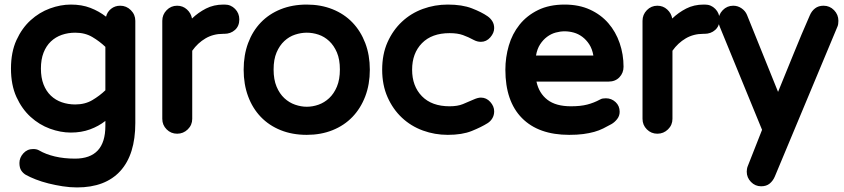

<svg xmlns="http://www.w3.org/2000/svg" viewBox="-20 -560 3692 840"><path d="M28 -260Q28 -332 52 -384.5Q76 -437 114 -471.5Q152 -506 198.5 -523Q245 -540 290 -540Q338 -540 375.5 -525.5Q413 -511 444 -487Q449 -508 466 -521.5Q483 -535 506 -535Q533 -535 552.5 -515.5Q572 -496 572 -469V-22Q572 116 506.5 188Q441 260 317 260Q286 260 254 255Q222 250 192 242.5Q162 235 136.5 225Q111 215 93 205Q81 198 73 186Q65 174 65 153Q65 130 82 111Q99 92 125 92Q141 92 151 98Q180 115 220 124.5Q260 134 308 134Q441 134 441 -9V-31Q412 -8 374 6Q336 20 290 20Q245 20 198.5 3Q152 -14 114 -48.5Q76 -83 52 -135.5Q28 -188 28 -260ZM309 -103Q352 -103 384 -122Q416 -141 441 -165V-355Q416 -379 384 -398Q352 -417 309 -417Q278 -417 250.5 -407.5Q223 -398 202.5 -378.5Q182 -359 170.5 -329.5Q159 -300 159 -260Q159 -220 170.5 -190.5Q182 -161 202.5 -141.5Q223 -122 250.5 -112.5Q278 -103 309 -103Z M755 -535Q780 -535 798 -518.5Q816 -502 820 -479Q847 -505 881 -522.5Q915 -540 958 -540H963Q990 -540 1008.5 -521Q1027 -502 1027 -475Q1027 -446 1008 -429Q989 -412 961 -412H956Q913 -412 879 -392Q845 -372 821 -338V-40Q821 -13 801.5 6Q782 25 755 25Q728 25 709 6Q690 -13 690 -40V-469Q690 -496 709 -515.5Q728 -535 755 -535Z M1322 -540Q1384 -540 1435 -519.5Q1486 -499 1522 -461.5Q1558 -424 1578 -371.5Q1598 -319 1598 -255Q1598 -191 1578 -138.5Q1558 -86 1522 -48.5Q1486 -11 1435 9.5Q1384 30 1322 30Q1259 30 1208 9.5Q1157 -11 1121 -48.5Q1085 -86 1065.5 -138.5Q1046 -191 1046 -255Q1046 -319 1065.5 -371.5Q1085 -424 1121 -461.5Q1157 -499 1208 -519.5Q1259 -540 1322 -540ZM1177 -256Q1177 -212 1190 -181Q1203 -150 1224 -130.5Q1245 -111 1271 -102Q1297 -93 1322 -93Q1348 -93 1373.5 -102Q1399 -111 1420 -130.5Q1441 -150 1454 -181Q1467 -212 1467 -256Q1467 -300 1454 -330.5Q1441 -361 1420 -380.5Q1399 -400 1373.5 -408.5Q1348 -417 1322 -417Q1297 -417 1271 -408.5Q1245 -400 1224 -380.5Q1203 -361 1190 -330.5Q1177 -300 1177 -256Z M1652 -255Q1652 -323 1675.5 -375.5Q1699 -428 1738.5 -465Q1778 -502 1830 -521Q1882 -540 1939 -540Q2002 -540 2044.5 -523.5Q2087 -507 2113 -489Q2126 -480 2134 -467Q2142 -454 2142 -437Q2142 -416 2125 -396.5Q2108 -377 2084 -377Q2068 -377 2053 -385Q2029 -398 2005.5 -406.5Q1982 -415 1947 -415Q1869 -415 1826 -371Q1783 -327 1783 -255Q1783 -183 1826 -139Q1869 -95 1947 -95Q1982 -95 2005 -104.5Q2028 -114 2053 -125Q2071 -133 2084 -133Q2108 -133 2125 -114Q2142 -95 2142 -73Q2142 -56 2134 -42.5Q2126 -29 2113 -21Q2086 -4 2044 13Q2002 30 1939 30Q1882 30 1830 11Q1778 -8 1738.5 -45Q1699 -82 1675.5 -135Q1652 -188 1652 -255Z M2191 -255Q2191 -309 2206 -360.5Q2221 -412 2253 -452Q2285 -492 2334 -516Q2383 -540 2450 -540Q2513 -540 2561 -518Q2609 -496 2641.5 -458.5Q2674 -421 2691 -371.5Q2708 -322 2708 -268Q2708 -241 2690 -222Q2672 -203 2642 -203H2327Q2338 -152 2375 -123.5Q2412 -95 2478 -95Q2520 -95 2549 -102.5Q2578 -110 2604 -124Q2611 -128 2617 -129Q2623 -130 2631 -130Q2655 -130 2673 -113.5Q2691 -97 2691 -71Q2691 -53 2680 -39Q2669 -25 2655 -17Q2637 -7 2619 2Q2601 11 2579.5 17Q2558 23 2531.5 26.5Q2505 30 2470 30Q2336 30 2263.5 -43.5Q2191 -117 2191 -255ZM2576 -317Q2571 -346 2558 -366Q2545 -386 2527.5 -399Q2510 -412 2490 -417.5Q2470 -423 2450 -423Q2431 -423 2411 -417.5Q2391 -412 2373.5 -399Q2356 -386 2343 -366Q2330 -346 2325 -317Z M2856 -535Q2881 -535 2899 -518.5Q2917 -502 2921 -479Q2948 -505 2982 -522.5Q3016 -540 3059 -540H3064Q3091 -540 3109.5 -521Q3128 -502 3128 -475Q3128 -446 3109 -429Q3090 -412 3062 -412H3057Q3014 -412 2980 -392Q2946 -372 2922 -338V-40Q2922 -13 2902.5 6Q2883 25 2856 25Q2829 25 2810 6Q2791 -13 2791 -40V-469Q2791 -496 2810 -515.5Q2829 -535 2856 -535Z M3188 -535Q3208 -535 3224.5 -523.5Q3241 -512 3248 -495L3384 -158Q3419 -243 3452.5 -326Q3486 -409 3523 -493Q3531 -512 3546 -523.5Q3561 -535 3583 -535Q3610 -535 3629 -515.5Q3648 -496 3648 -469Q3648 -453 3644 -444L3370 212Q3362 231 3347.5 243Q3333 255 3310 255Q3284 255 3265.5 236Q3247 217 3247 191Q3247 186 3248 179.5Q3249 173 3251 168L3314 8L3129 -443Q3127 -448 3125 -454.5Q3123 -461 3123 -469Q3123 -496 3142 -515.5Q3161 -535 3188 -535Z"/></svg>

Font: Varela Round Precious
Style: Bold
Weight: 700
Version: Version 1.000